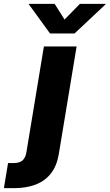

<svg xmlns="http://www.w3.org/2000/svg" viewBox="-132 -770 567 994"><path d="M95.2 -529.3H264.6L172.4 27.8Q162.1 88.9 131.8 127.7Q101.6 166.5 53.2 185.3Q4.9 204.1 -59.6 204.1H-111.8L-90.3 74.2H-62Q-30.8 74.2 -15.4 60.5Q0 46.9 4.9 17.1ZM150.9 -750 202.1 -668.9 281.7 -750H415.5L415 -748L253.9 -596.7H127L17.1 -748L17.6 -750Z"/></svg>

Font: Inter 24pt ExtraBold
Style: Italic
Weight: 800
Italic angle: -9.3988°
Designer: Rasmus Andersson
Foundry: rsms
Version: Version 4.001;git-66647c0bb